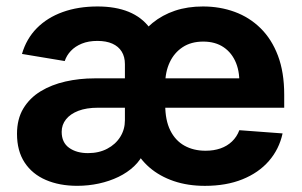

<svg xmlns="http://www.w3.org/2000/svg" viewBox="-20 -573 950 603"><path d="M222.6 10.6Q166.8 10.6 124.1 -7.8Q81.4 -26.1 57.4 -62.5Q33.4 -98.9 33.4 -152.6Q33.4 -199.2 53.3 -232.3Q73.3 -265.4 107.6 -286.3Q141.9 -307.1 185.6 -317Q229.2 -326.9 276.9 -326.9H766.2L731 -300.6Q734.2 -343 721.5 -374.8Q708.8 -406.6 682.6 -424.5Q656.3 -442.4 618.3 -442.4Q580.4 -442.4 553.7 -424.9Q527 -407.3 513 -377.2Q498.9 -347.1 498.9 -308.7V-243.8Q498.9 -195.4 514.8 -163.4Q530.7 -131.4 559.3 -115.5Q587.9 -99.6 625.6 -99.6Q651.5 -99.6 672.5 -106.9Q693.4 -114.2 708.6 -128.7Q723.8 -143.1 731.7 -164.1L867.5 -154Q856.7 -104.3 824.4 -67.3Q792.2 -30.3 741.3 -9.8Q690.4 10.7 623.5 10.7Q569.8 10.7 525.7 -4.3Q481.6 -19.4 449.7 -46.8Q417.9 -74.3 400 -111.9L406.9 -441.1Q428.2 -475.8 459 -500.9Q489.8 -526 529.5 -539.4Q569.3 -552.7 617.3 -552.7Q670.8 -552.7 717.1 -535.7Q763.5 -518.7 798.4 -484.3Q833.4 -449.9 853 -398Q872.6 -346 872.6 -275.8V-234.7H287.9Q251.7 -234.7 226.2 -225Q200.8 -215.2 187.3 -198.2Q173.7 -181.1 173.7 -159.1Q173.7 -125.5 197 -108.8Q220.3 -92.1 256.2 -92.1Q290.8 -92.1 316.8 -105.9Q342.9 -119.6 357.6 -143Q372.3 -166.4 372.3 -195.2V-371.6Q372.3 -394.7 362.2 -411Q352.1 -427.3 332.9 -435.9Q313.7 -444.5 285.9 -444.5Q257.9 -444.5 237 -436Q216 -427.4 202.6 -413.2Q189.2 -399 183.3 -381.3L49 -403.6Q62.9 -451.3 95.6 -484.5Q128.4 -517.7 177 -535.2Q225.7 -552.7 286.4 -552.7Q342.9 -552.7 384.1 -535.9Q425.3 -519 450.3 -485.3Q475.3 -451.5 482.5 -400.3L474.6 -96.2H432.7Q422.3 -70.9 401.3 -51Q380.4 -31.2 352.1 -17.5Q323.7 -3.8 290.6 3.4Q257.4 10.6 222.6 10.6Z"/></svg>

Font: Adwaita Sans
Style: Regular
Weight: 400
Designer: Rasmus Andersson
Foundry: rsms
Version: Version 4.001;git-9221beed3